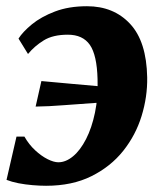

<svg xmlns="http://www.w3.org/2000/svg" viewBox="-20 -587 527 617"><path d="M259.5 -567Q345.5 -567 398.2 -510.2Q451 -453.5 453 -338Q454 -276 435 -214.2Q416 -152.5 375.8 -102Q335.5 -51.5 273.8 -20.8Q212 10 128 10Q108 10 84.5 8Q61 6 39.2 1.8Q17.5 -2.5 1 -9L33 -148H58.5Q73 -122.5 93 -104Q113 -85.5 133 -75.5Q153 -65.5 167.5 -65.5Q191.5 -65.5 214.8 -84.8Q238 -104 256.5 -140Q275 -176 285.2 -225Q295.5 -274 293.5 -333Q291.5 -410 268.8 -442.8Q246 -475.5 198 -475.5Q150 -475.5 120.5 -457.2Q91 -439 70 -413.5L39.5 -463Q53 -484.5 82.5 -508.8Q112 -533 156.5 -550Q201 -567 259.5 -567ZM94.5 -244.5 113 -326.5Q165.5 -321.5 215 -317.2Q264.5 -313 318.5 -308L303.5 -257.5Q235 -253 185.8 -249Q136.5 -245 94.5 -244.5Z"/></svg>

Font: Merriweather 20pt Black
Style: Italic
Weight: 900
Italic angle: -7.8°
Version: Version 2.101